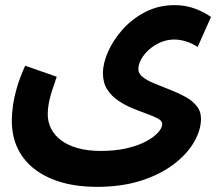

<svg xmlns="http://www.w3.org/2000/svg" viewBox="-20 -497 861 748"><path d="M26 -28Q26 -51 30 -82Q34 -113 45 -152.5Q56 -192 78 -241L201 -198Q190 -167 182 -141.5Q174 -116 170 -94.5Q166 -73 166 -52Q166 -22 179 4Q192 30 218 49.5Q244 69 282.5 80Q321 91 372 91Q430 91 474.5 80.5Q519 70 549.5 53.5Q580 37 596 19Q612 1 612 -14Q612 -26 595.5 -35Q579 -44 552.5 -53.5Q526 -63 496.5 -75Q467 -87 440.5 -105Q414 -123 397.5 -149Q381 -175 381 -212Q381 -250 401 -295.5Q421 -341 458 -382.5Q495 -424 546.5 -450.5Q598 -477 660 -477Q704 -477 740.5 -463Q777 -449 802 -431L750 -314Q729 -328 705 -335.5Q681 -343 659 -343Q631 -343 605.5 -332Q580 -321 560.5 -303.5Q541 -286 530 -266Q519 -246 519 -228Q519 -210 536.5 -196.5Q554 -183 582 -171.5Q610 -160 641 -148Q672 -136 700 -121Q728 -106 745.5 -85Q763 -64 763 -34Q763 9 736.5 55.5Q710 102 658 142Q606 182 530.5 206.5Q455 231 356 231Q284 231 224 214.5Q164 198 119.5 165.5Q75 133 50.5 84.5Q26 36 26 -28Z"/></svg>

Font: Noto Sans
Style: Bold
Weight: 700
Designer: Monotype Design Team
Foundry: Monotype Imaging Inc.
Version: Version 2.000;GOOG;noto-source:20170915:90ef993387c0; ttfaut